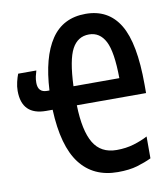

<svg xmlns="http://www.w3.org/2000/svg" viewBox="-82 -794 765 874"><g transform="rotate(-10 300.0 -356.5)"><path d="M119 -320Q7 -320 7 -432Q7 -452 12 -473Q17 -494 23 -509H107Q103 -496 100 -483Q97 -470 97 -454Q97 -409 139 -409H150Q158 -561 212.5 -642.5Q267 -724 372 -724Q477 -724 529 -638Q581 -552 581 -360V-321H261Q264 -203 298 -146Q332 -89 405 -89Q448 -89 484.5 -100Q521 -111 549 -126V-25Q520 -11 483 0Q446 11 393 11Q280 11 218 -70Q156 -151 149 -320ZM473 -409Q472 -531 446.5 -580Q421 -629 371 -629Q319 -629 292.5 -580Q266 -531 261 -409Z"/></g></svg>

Font: Noto Sans Mono SemiBold
Style: Regular
Weight: 600
Designer: Monotype Design Team
Foundry: Monotype Imaging Inc.
Version: Version 2.014; ttfautohint (v1.8.4.7-5d5b)